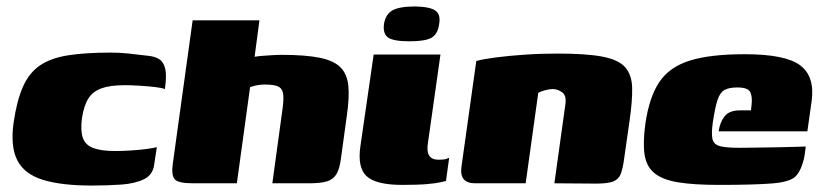

<svg xmlns="http://www.w3.org/2000/svg" viewBox="-20 -568 2547 595"><path d="M265 7Q169 7 112 -11Q55 -29 33.5 -71.5Q12 -114 22 -187Q32 -256 51 -299Q70 -342 103.5 -365Q137 -388 190.5 -396.5Q244 -405 323 -405Q349 -405 374.5 -402.5Q400 -400 440 -395Q460 -393 473.5 -384.5Q487 -376 492 -355Q497 -334 491 -292Q481 -296 458.5 -298.5Q436 -301 411 -302.5Q386 -304 366 -304Q322 -304 295 -294.5Q268 -285 254 -263Q240 -241 234 -202Q229 -164 236.5 -141.5Q244 -119 268.5 -109.5Q293 -100 337 -100Q357 -100 383 -101.5Q409 -103 432 -106Q455 -109 466 -112L458 -59Q454 -26 426 -12.5Q398 1 356 4Q314 7 265 7Z M578 0Q532 0 521.5 -12.5Q511 -25 515 -57L577 -505H784L769 -392Q780 -394 794 -395Q808 -396 823.5 -397Q839 -398 853 -398Q927 -398 971 -389Q1015 -380 1035.5 -359Q1056 -338 1059.5 -302Q1063 -266 1055 -211L1037 -80Q1033 -46 1023 -29Q1013 -12 993.5 -6Q974 0 938 0H824L856 -234Q860 -264 857 -279.5Q854 -295 841 -300.5Q828 -306 801 -306Q793 -306 784.5 -305Q776 -304 768.5 -302Q761 -300 755 -298L714 0Z M1227 5Q1145 5 1116 -22Q1087 -49 1097 -116L1138 -399H1345L1306 -124Q1302 -99 1310 -86Q1318 -73 1339 -73Q1356 -73 1363 -75.5Q1370 -78 1372 -79L1362 -7Q1357 -6 1344 -3Q1331 0 1303.5 2.5Q1276 5 1227 5ZM1249 -440Q1200 -440 1183 -451.5Q1166 -463 1170 -494Q1175 -524 1196.5 -536Q1218 -548 1267 -548Q1313 -547 1329.5 -535Q1346 -523 1341 -494Q1337 -463 1318 -451.5Q1299 -440 1249 -440Z M1452 0Q1403 0 1410 -51L1456 -379Q1478 -385 1516.5 -390Q1555 -395 1604.5 -398.5Q1654 -402 1707 -402Q1797 -402 1847 -392.5Q1897 -383 1917.5 -359.5Q1938 -336 1939 -296Q1940 -256 1931 -194L1914 -75Q1910 -45 1903.5 -28.5Q1897 -12 1880 -5.5Q1863 1 1827 1L1698 0L1732 -244Q1736 -272 1722 -282Q1708 -292 1693 -292Q1683 -292 1669.5 -288.5Q1656 -285 1648 -280L1609 0Z M2208 5Q2130 5 2081.5 -3Q2033 -11 2008 -31.5Q1983 -52 1977.5 -89Q1972 -126 1980 -185Q1992 -267 2023 -313.5Q2054 -360 2117 -380Q2180 -400 2288 -400Q2415 -400 2460.5 -365Q2506 -330 2495 -253L2482 -161H2207Q2211 -189 2225.5 -207.5Q2240 -226 2273 -226H2307L2309 -242Q2312 -268 2305 -282.5Q2298 -297 2265 -297Q2239 -297 2225 -289Q2211 -281 2203.5 -258Q2196 -235 2189 -189Q2184 -154 2188 -137Q2192 -120 2211.5 -115Q2231 -110 2271 -110Q2287 -110 2319 -110.5Q2351 -111 2386 -111.5Q2421 -112 2447 -113Q2473 -114 2477 -114L2474 -91Q2472 -74 2464.5 -53.5Q2457 -33 2446 -22Q2429 -4 2372.5 0.5Q2316 5 2208 5Z"/></svg>

Font: Genos Black
Style: Italic
Weight: 900
Italic angle: -8°
Version: Version 1.010